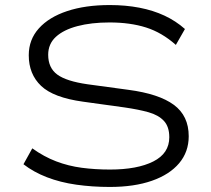

<svg xmlns="http://www.w3.org/2000/svg" viewBox="-20 -733 838 761"><path d="M415 8Q346 8 282.5 -1Q219 -10 166 -30.5Q113 -51 73 -82L108 -145Q154 -112 202.5 -93.5Q251 -75 304 -68Q357 -61 416 -61Q524 -61 587.5 -93Q651 -125 651 -189Q651 -231 629.5 -254Q608 -277 569 -288Q530 -299 475 -307L309 -330Q192 -346 143 -392.5Q94 -439 94 -514Q94 -576 134 -620.5Q174 -665 246 -689Q318 -713 415 -713Q478 -713 532.5 -702.5Q587 -692 632 -671Q677 -650 713 -618L677 -555Q622 -604 559 -624Q496 -644 414 -644Q342 -644 287 -629.5Q232 -615 201.5 -587Q171 -559 171 -516Q171 -464 207 -437.5Q243 -411 327 -399L489 -377Q610 -361 669 -317.5Q728 -274 728 -193Q728 -131 690 -86Q652 -41 582 -16.5Q512 8 415 8Z"/></svg>

Font: Nunito Sans 7pt Expanded Light
Style: Regular
Weight: 300
Width: 7
Designer: Vernon Adams
Foundry: Vernon Adams
Version: Version 3.101;gftools[0.9.27]